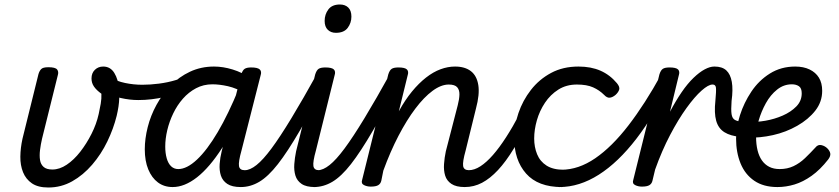

<svg xmlns="http://www.w3.org/2000/svg" viewBox="-20 -815 3730 854"><path d="M195 19Q149 19 122 0.5Q95 -18 82.5 -49Q70 -80 70.5 -118.5Q71 -157 80 -198L151 -485Q155 -499 163 -507.5Q171 -516 195 -516Q226 -516 234 -506Q242 -496 237 -480L167 -198Q161 -172 158 -147.5Q155 -123 158 -103.5Q161 -84 174 -72.5Q187 -61 213 -61Q245 -61 277 -82.5Q309 -104 337 -140Q365 -176 387 -219.5Q409 -263 419 -308Q424 -331 428 -353.5Q432 -376 431 -398Q409 -414 398 -430Q387 -446 387 -466Q387 -490 402 -504.5Q417 -519 439 -519Q471 -519 488.5 -490.5Q506 -462 510 -418Q511 -400 510.5 -380.5Q510 -361 507 -341Q504 -321 499 -300Q485 -243 457.5 -186Q430 -129 390 -82.5Q350 -36 301 -8.5Q252 19 195 19Z M595 -370Q557 -370 517.5 -379Q478 -388 445 -409Q440 -413 441 -424.5Q442 -436 447 -448Q452 -460 459.5 -467.5Q467 -475 474 -470Q498 -454 536 -446Q574 -438 613 -438Q648 -438 687 -443Q726 -448 762.5 -459Q799 -470 827 -486Q834 -491 835.5 -477.5Q837 -464 834 -447.5Q831 -431 823 -426Q772 -398 713.5 -384Q655 -370 595 -370Z M748 17Q710 17 682.5 -3.5Q655 -24 639.5 -61.5Q624 -99 624 -151Q624 -198 637 -249.5Q650 -301 676 -348.5Q702 -396 739 -434.5Q776 -473 825 -496Q874 -519 932 -519Q972 -519 1014.5 -506Q1057 -493 1093 -468L1079 -396Q1032 -423 994 -431.5Q956 -440 925 -440Q885 -440 852 -422.5Q819 -405 793.5 -376Q768 -347 750.5 -310.5Q733 -274 724 -236Q715 -198 715 -163Q715 -134 721.5 -111Q728 -88 741 -75.5Q754 -63 773 -63Q811 -63 856 -105Q901 -147 948.5 -227.5Q996 -308 1042 -421L1075 -375Q1024 -244 968 -157Q912 -70 856.5 -26.5Q801 17 748 17ZM1051 17Q1012 17 991 3Q970 -11 962.5 -34Q955 -57 957 -85.5Q959 -114 966 -142L1053 -484Q1059 -503 1068.5 -509Q1078 -515 1097 -515Q1126 -515 1135.5 -506Q1145 -497 1139 -479L1054 -145Q1040 -95 1043 -76.5Q1046 -58 1068 -58Q1082 -58 1089 -46.5Q1096 -35 1094.5 -20.5Q1093 -6 1082.5 5.5Q1072 17 1051 17Z M1051 17Q1037 17 1030 5.5Q1023 -6 1024.5 -20.5Q1026 -35 1037 -46.5Q1048 -58 1069 -58Q1092 -58 1121 -81Q1150 -104 1187.5 -154.5Q1225 -205 1276 -289Q1327 -373 1394 -494Q1402 -508 1416 -506.5Q1430 -505 1440 -495Q1450 -485 1442 -472Q1369 -329 1314 -234.5Q1259 -140 1216 -85Q1173 -30 1133.5 -6.5Q1094 17 1051 17Z M1381 17Q1342 17 1321.5 3Q1301 -11 1294 -34Q1287 -57 1289 -85Q1291 -113 1297 -142L1382 -484Q1388 -503 1397.5 -509Q1407 -515 1427 -515Q1456 -515 1465 -506Q1474 -497 1468 -479L1385 -145Q1371 -95 1374 -76.5Q1377 -58 1399 -58Q1413 -58 1420 -46.5Q1427 -35 1425.5 -20.5Q1424 -6 1413 5.5Q1402 17 1381 17ZM1474 -669Q1452 -669 1438 -682.5Q1424 -696 1424 -722Q1424 -751 1440.5 -773Q1457 -795 1492 -795Q1515 -795 1529 -781.5Q1543 -768 1543 -741Q1543 -713 1526.5 -691Q1510 -669 1474 -669Z M1376 17Q1362 17 1355 5.5Q1348 -6 1349.5 -20.5Q1351 -35 1362 -46.5Q1373 -58 1394 -58Q1417 -58 1446 -81Q1475 -104 1512.5 -154.5Q1550 -205 1601 -289Q1652 -373 1719 -494Q1727 -508 1741 -506.5Q1755 -505 1765 -495Q1775 -485 1767 -472Q1694 -329 1639 -234.5Q1584 -140 1541 -85Q1498 -30 1458.5 -6.5Q1419 17 1376 17Z M2047 17Q2009 17 1988 3Q1967 -11 1960 -34Q1953 -57 1955 -85.5Q1957 -114 1963 -142L2016 -347Q2023 -374 2023.5 -394.5Q2024 -415 2013.5 -427Q2003 -439 1976 -439Q1942 -439 1904 -411Q1866 -383 1827.5 -332Q1789 -281 1752.5 -211Q1716 -141 1685 -56L1676 -11Q1673 2 1662.5 8.5Q1652 15 1629 15Q1612 15 1598.5 8Q1585 1 1591 -16L1707 -484Q1713 -503 1722.5 -509Q1732 -515 1752 -515Q1781 -515 1790 -506Q1799 -497 1793 -479L1754 -320Q1782 -371 1812.5 -408Q1843 -445 1875 -470Q1907 -495 1939.5 -507Q1972 -519 2004 -519Q2048 -519 2074.5 -498.5Q2101 -478 2107.5 -436.5Q2114 -395 2097 -332L2051 -145Q2037 -95 2040 -76.5Q2043 -58 2066 -58Q2080 -58 2086.5 -46.5Q2093 -35 2091.5 -20.5Q2090 -6 2079 5.5Q2068 17 2047 17Z M2047 17Q2033 17 2026 5.5Q2019 -6 2020.5 -20.5Q2022 -35 2033 -46.5Q2044 -58 2065 -58Q2090 -58 2117 -75.5Q2144 -93 2172.5 -125.5Q2201 -158 2231 -204.5Q2261 -251 2291 -308Q2299 -321 2312.5 -320Q2326 -319 2335.5 -309.5Q2345 -300 2338 -286Q2300 -211 2265 -153.5Q2230 -96 2195 -58.5Q2160 -21 2124 -2Q2088 17 2047 17Z M2479 17Q2373 17 2320 -43Q2267 -103 2267 -202Q2267 -256 2286 -312Q2305 -368 2341.5 -415Q2378 -462 2431 -490.5Q2484 -519 2553 -519Q2609 -519 2651 -500.5Q2693 -482 2724 -445Q2738 -428 2734 -416Q2730 -404 2718 -393Q2705 -382 2692.5 -380.5Q2680 -379 2667 -393Q2646 -414 2618 -426.5Q2590 -439 2546 -439Q2499 -439 2463.5 -416.5Q2428 -394 2404 -358Q2380 -322 2368 -280Q2356 -238 2356 -199Q2356 -161 2369 -129Q2382 -97 2411 -78.5Q2440 -60 2487 -60Q2501 -60 2507 -48.5Q2513 -37 2511 -21.5Q2509 -6 2501 5.5Q2493 17 2479 17Z M2468 17Q2449 17 2441 5.5Q2433 -6 2434.5 -21.5Q2436 -37 2447 -48.5Q2458 -60 2477 -60Q2553 -60 2627.5 -111Q2702 -162 2775.5 -257.5Q2849 -353 2921 -484Q2926 -492 2938 -488Q2950 -484 2959.5 -475Q2969 -466 2965 -456Q2892 -304 2811 -198.5Q2730 -93 2643.5 -38Q2557 17 2468 17Z M2835 15Q2818 15 2804.5 8Q2791 1 2797 -16L2913 -484Q2919 -503 2928.5 -509Q2938 -515 2958 -515Q2987 -515 2996 -506Q3005 -497 2999 -479L2960 -318Q2986 -367 3012 -405Q3038 -443 3064.5 -468.5Q3091 -494 3114.5 -506.5Q3138 -519 3157 -519Q3176 -519 3184 -507Q3192 -495 3190.5 -479Q3189 -463 3178.5 -451Q3168 -439 3149 -439Q3131 -439 3100.5 -412Q3070 -385 3033.5 -334.5Q2997 -284 2960.5 -214.5Q2924 -145 2894 -61L2882 -11Q2879 2 2868.5 8.5Q2858 15 2835 15Z M3275 -206Q3229 -210 3202 -227Q3175 -244 3165.5 -278Q3156 -312 3162 -367Q3166 -410 3164.5 -424.5Q3163 -439 3150 -439Q3131 -439 3123 -451Q3115 -463 3116 -479Q3117 -495 3128 -507Q3139 -519 3158 -519Q3192 -519 3210.5 -502Q3229 -485 3235 -451Q3241 -417 3234 -366Q3231 -326 3234 -307Q3237 -288 3249 -281.5Q3261 -275 3282 -273Q3301 -271 3309.5 -260.5Q3318 -250 3316 -237Q3314 -224 3303.5 -214.5Q3293 -205 3275 -206Z M3438 17Q3376 17 3335 -11Q3294 -39 3274 -88Q3254 -137 3254 -199Q3254 -248 3271.5 -303Q3289 -358 3322 -407.5Q3355 -457 3404.5 -488Q3454 -519 3517 -519Q3554 -519 3581 -506Q3608 -493 3622.5 -469.5Q3637 -446 3637 -411Q3637 -362 3606.5 -323Q3576 -284 3526 -255.5Q3476 -227 3418 -214Q3360 -201 3305 -203L3311 -273Q3344 -271 3384.5 -278Q3425 -285 3461.5 -301Q3498 -317 3522 -341.5Q3546 -366 3546 -400Q3546 -423 3533.5 -431.5Q3521 -440 3502 -440Q3466 -440 3436.5 -416.5Q3407 -393 3386.5 -356Q3366 -319 3354.5 -279Q3343 -239 3343 -206Q3343 -173 3349.5 -146.5Q3356 -120 3369 -101.5Q3382 -83 3401.5 -73Q3421 -63 3448 -63Q3482 -63 3509.5 -76Q3537 -89 3560.5 -111.5Q3584 -134 3607 -159Q3618 -173 3633.5 -169.5Q3649 -166 3660 -155Q3671 -144 3673 -132.5Q3675 -121 3664 -106Q3628 -60 3590 -33Q3552 -6 3514 5.5Q3476 17 3438 17Z"/></svg>

Font: Playwrite IS
Style: Regular
Weight: 400
Designer: Veronika Burian, José Scaglione
Foundry: TypeTogether
Version: Version 1.002